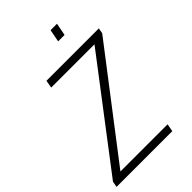

<svg xmlns="http://www.w3.org/2000/svg" viewBox="-273 -962 1057 1057"><g transform="rotate(-45 256.0 -433.5)"><path d="M-18 0 -12 -34 451 -641H114L122 -686H530L524 -654L57 -45H424L416 0ZM321 -794 335 -867H385L371 -794Z"/></g></svg>

Font: Archivo Condensed Thin
Style: Italic
Weight: 250
Width: 3
Italic angle: -10°
Designer: Hector Gatti
Foundry: Omnibus-Type
Version: Version 2.001